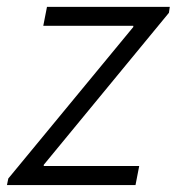

<svg xmlns="http://www.w3.org/2000/svg" viewBox="-23 -535 511 555"><path d="M1 -19 362.3 -457V-460.4H102.1L112.8 -515.1H467.8L465.3 -498L103.5 -58.6V-55.2H379.4L368.7 0H-2.9Z"/></svg>

Font: Reddit Sans Vanilla Light
Style: Italic
Weight: 300
Italic angle: -11.25°
Designer: Stephen Hutchings
Version: Version 1.013